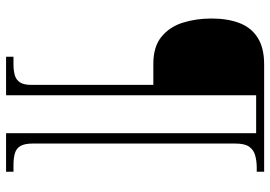

<svg xmlns="http://www.w3.org/2000/svg" viewBox="-152 -648 911 648"><g transform="rotate(90 304.0 -324.5)"><path d="M172 111V86H197Q219 86 234.5 81.5Q250 77 258.5 64Q267 51 267 26V-386H196Q138 -386 104.5 -413.5Q71 -441 57 -485.5Q43 -530 43 -582Q43 -636 58 -676Q73 -716 107.5 -738Q142 -760 198 -760H560V-735H547Q525 -735 506 -730Q487 -725 476 -710Q465 -695 465 -663V21Q465 48 473 62Q481 76 497 81Q513 86 539 86H560V111H430V-733H302V111Z"/></g></svg>

Font: Noto Serif Armenian ExtraLight
Style: Regular
Weight: 250
Version: Version 2.007